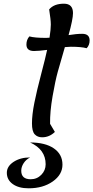

<svg xmlns="http://www.w3.org/2000/svg" viewBox="-20 -718 505 1039"><path d="M208 25Q183 25 168 9Q153 -7 153 -50Q153 -97 166 -162Q179 -227 203 -318Q227 -409 235 -448Q189 -442 164 -442Q123 -442 123 -477Q123 -503 139 -521Q167 -513 229 -513Q242 -513 248 -514Q255 -560 255 -585Q255 -611 246 -667Q272 -698 326 -698Q375 -698 375 -647Q375 -614 351 -528Q393 -535 425 -535Q465 -535 465 -499Q465 -474 449 -457Q421 -465 363 -465Q353 -465 331 -463Q306 -378 292.5 -329Q279 -280 264.5 -197Q250 -114 251 -48L277 -4Q247 25 208 25ZM135 301Q81 301 49 278Q17 255 17 217Q17 182 53.5 158Q90 134 143 134Q121 145 108 165Q95 185 95 206Q95 252 146 252Q180 252 203.5 228Q227 204 227 171Q227 91 143 53Q225 53 271.5 85Q318 117 318 173Q318 227 265.5 264Q213 301 135 301Z"/></svg>

Font: Lemonada Light
Style: Regular
Weight: 300
Designer: Mohamed Gaber (Arabic), Eduardo Tunni (Latin)
Foundry: Kief Type Foundry
Version: Version 4.004